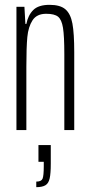

<svg xmlns="http://www.w3.org/2000/svg" viewBox="-20 -538 370 794"><path d="M48 -510H81L85 -439H89Q96 -475 117.5 -496.5Q139 -518 185 -518Q229 -518 250.5 -499.5Q272 -481 279.5 -440.5Q287 -400 287 -322V0H246V-314Q246 -389 240.5 -423Q235 -457 220 -469Q205 -481 171 -481Q132 -481 114.5 -454Q97 -427 93 -384.5Q89 -342 89 -262V0H48ZM161 149V131H139V62H190V139Q190 179 185.5 199.5Q181 220 168 228Q155 236 130 236V213Q151 213 156 201Q161 189 161 149Z"/></svg>

Font: Saira Ultra Condensed ExLight
Style: Regular
Weight: 200
Width: 1
Designer: Hector Gatti with collaboration of the Omnibus-Type team
Foundry: Omnibus-Type
Version: Version 1.001; ttfautohint (v1.8)